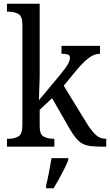

<svg xmlns="http://www.w3.org/2000/svg" viewBox="-20 -780 585 1021"><path d="M17 0V-42H25Q55 -42 77 -54Q99 -66 99 -114V-650Q99 -695 76.5 -706.5Q54 -718 25 -718H17V-760H191V-374Q191 -361 190 -340Q189 -319 188.5 -298Q188 -277 187.5 -262.5Q187 -248 187 -247L302 -385Q332 -421 342 -440.5Q352 -460 352 -473Q352 -486 341 -490Q330 -494 307 -494V-536H512V-494Q480 -494 449 -469.5Q418 -445 382 -401L319 -324L441 -125Q466 -85 488.5 -63.5Q511 -42 542 -42H545V0H532Q491 0 464 -3Q437 -6 418.5 -16Q400 -26 383.5 -46Q367 -66 348 -99L257 -258L191 -196V-109Q191 -64 213.5 -53Q236 -42 265 -42H269V0ZM225 208Q233 175 240.5 136Q248 97 254 61H343V71Q335 92 321.5 119Q308 146 293 173Q278 200 265 221H225Z"/></svg>

Font: Noto Serif Tamil SemiCondensed
Style: Regular
Weight: 400
Width: 4
Designer: Indian Type Foundry, Tom Grace, and the Monotype Design Team
Foundry: Monotype Imaging Inc.
Version: Version 2.004; ttfautohint (v1.8.4.7-5d5b)